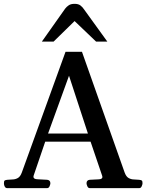

<svg xmlns="http://www.w3.org/2000/svg" viewBox="-32 -971 755 991"><path d="M4.9 0Q-2.9 0 -7.3 -7.6Q-11.7 -15.1 -11.7 -24.9Q-11.7 -36.1 -8.1 -39.1Q-4.4 -42 5.9 -43Q18.1 -44.4 32.5 -44.7Q46.9 -44.9 59.8 -52Q72.8 -59.1 80.6 -80.6L306.2 -703.6H391.1L611.3 -80.6Q619.1 -59.1 632.1 -52Q645 -44.9 659.7 -44.7Q674.3 -44.4 686 -43Q696.3 -42 700 -39.1Q703.6 -36.1 703.6 -24.9Q703.6 -19.5 699.5 -9.8Q695.3 0 687 0H431.2Q422.9 0 418.7 -9.8Q414.6 -19.5 414.6 -24.9Q414.6 -41 430.7 -43Q460 -44.4 478.3 -45.4Q496.6 -46.4 496.6 -57.6Q496.6 -61 495.1 -64.5L428.7 -259.8L457.5 -239.7H180.2L208.5 -260.7L141.6 -64.5Q140.6 -62 140.6 -58.6Q140.6 -46.4 161.4 -45.7Q182.1 -44.9 211.9 -43Q228 -41 228 -24.9Q228 -19.5 223.9 -9.8Q219.7 0 211.4 0ZM209.5 -263.7 195.8 -281.7H442.4L427.7 -263.7L324.2 -580.1ZM184.1 -756.3 304.2 -926.3Q312 -936.5 323 -943.8Q334 -951.2 353 -951.2Q372.6 -951.2 383.5 -942.6Q394.5 -934.1 402.3 -921.9L522 -756.3H463.9L353 -862.3L244.6 -756.3Z"/></svg>

Font: Gelasio Medium
Style: Regular
Weight: 500
Designer: Eben Sorkin
Foundry: Eben Sorkin
Version: Version 1.008